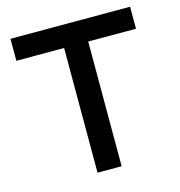

<svg xmlns="http://www.w3.org/2000/svg" viewBox="-105 -793 828 885"><g transform="rotate(-15 309.5 -350.0)"><path d="M252 0H367V-595H595V-700H24V-595H252Z"/></g></svg>

Font: MV Cash Medium
Style: Regular
Weight: 500
Designer: Rodrigo Fuenzalida
Foundry: fragTYPE
Version: Version 1.100;Glyphs 3.1.2 (3151)